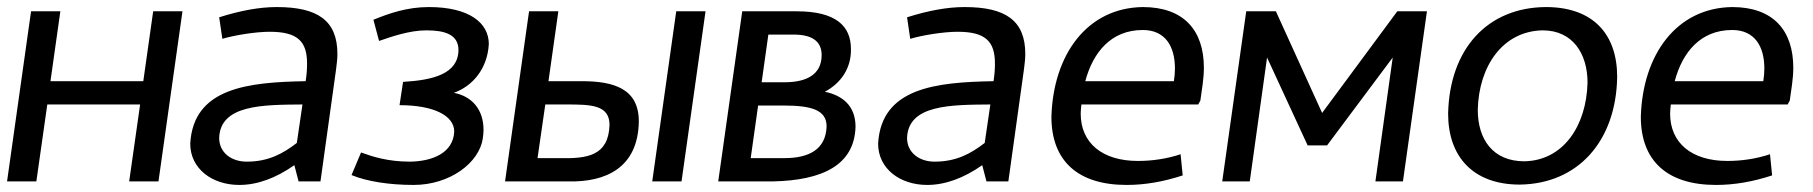

<svg xmlns="http://www.w3.org/2000/svg" viewBox="-30 -514 5137 544"><path d="M367 -218 336 0H419L487 -482H404L376 -284H113L141 -482H58L-10 0H73L104 -218Z M827 -218 811 -109C772 -79 731 -56 669 -56C625 -56 591 -82 591 -123C594 -218 716 -217 827 -218ZM754 -494C705 -494 651 -484 591 -465L600 -404C633 -414 694 -424 734 -424C813 -424 840 -397 840 -334C840 -319 839 -303 836 -284C674 -281 518 -266 509 -107C509 -36 571 10 648 10C699 10 751 -9 804 -46L816 0H878L922 -316C924 -332 926 -347 926 -361C926 -456 870 -494 754 -494Z M1355 -389C1355 -449 1300 -494 1185 -494C1123 -494 1072 -476 1028 -458L1044 -398C1079 -410 1130 -428 1178 -428C1229 -428 1269 -417 1269 -372C1268 -304 1196 -287 1112 -282L1102 -216C1198 -216 1257 -187 1257 -141C1254 -81 1196 -57 1132 -56C1069 -56 1026 -70 993 -82L966 -18C1009 0 1073 10 1142 10C1245 10 1328 -53 1338 -122C1339 -130 1340 -138 1340 -146C1340 -203 1308 -241 1256 -251C1309 -270 1351 -319 1355 -389Z M1780 -170C1780 -263 1709 -284 1618 -284H1524L1552 -482H1469L1401 0H1578C1687 3 1778 -39 1780 -170ZM1553 -66H1493L1515 -218H1575C1644 -218 1697 -217 1697 -160C1694 -72 1634 -64 1553 -66ZM1886 -482 1818 0H1901L1969 -482Z M2394 -155C2394 -215 2356 -244 2307 -254C2352 -278 2382 -320 2381 -375C2381 -440 2339 -482 2227 -482H2073L2005 0H2160C2300 -3 2391 -46 2394 -155ZM2193 -66H2097L2118 -215H2190C2268 -215 2312 -203 2312 -156C2310 -90 2261 -66 2193 -66ZM2198 -281H2128L2147 -416H2219C2268 -416 2298 -399 2298 -358C2298 -302 2254 -282 2198 -281Z M2776 -218 2760 -109C2721 -79 2680 -56 2618 -56C2574 -56 2540 -82 2540 -123C2543 -218 2665 -217 2776 -218ZM2703 -494C2654 -494 2600 -484 2540 -465L2549 -404C2582 -414 2643 -424 2683 -424C2762 -424 2789 -397 2789 -334C2789 -319 2788 -303 2785 -284C2623 -281 2467 -266 2458 -107C2458 -36 2520 10 2597 10C2648 10 2700 -9 2753 -46L2765 0H2827L2871 -316C2873 -332 2875 -347 2875 -361C2875 -456 2819 -494 2703 -494Z M3299 -320C3299 -309 3298 -296 3296 -284H3045C3067 -366 3118 -429 3208 -429C3272 -429 3299 -382 3299 -320ZM2949 -183C2949 -59 3023 10 3162 10C3214 10 3266 1 3321 -17L3315 -77C3276 -64 3235 -58 3194 -58C3093 -58 3032 -109 3032 -192C3032 -200 3033 -209 3034 -218H3365L3371 -229C3375 -258 3381 -291 3381 -322C3381 -428 3324 -494 3208 -494C3050 -492 2954 -359 2949 -183Z M3511 0 3560 -351 3675 -102H3730L3916 -351L3867 0H3945L4013 -482H3929L3716 -194L3585 -482H3501L3433 0Z M4341 -428C4426 -428 4468 -362 4468 -280C4465 -157 4399 -59 4289 -57C4200 -57 4157 -119 4157 -203C4160 -327 4228 -426 4341 -428ZM4552 -296C4552 -418 4483 -494 4350 -494C4184 -493 4077 -375 4073 -192C4073 -70 4144 9 4276 9C4441 7 4549 -114 4552 -296Z M4969 -320C4969 -309 4968 -296 4966 -284H4715C4737 -366 4788 -429 4878 -429C4942 -429 4969 -382 4969 -320ZM4619 -183C4619 -59 4693 10 4832 10C4884 10 4936 1 4991 -17L4985 -77C4946 -64 4905 -58 4864 -58C4763 -58 4702 -109 4702 -192C4702 -200 4703 -209 4704 -218H5035L5041 -229C5045 -258 5051 -291 5051 -322C5051 -428 4994 -494 4878 -494C4720 -492 4624 -359 4619 -183Z"/></svg>

Font: Cantarell
Style: Oblique
Weight: 400
Italic angle: -8°
Designer: Dave Crossland
Version: Version 0.024